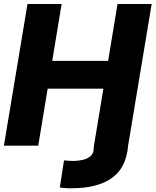

<svg xmlns="http://www.w3.org/2000/svg" viewBox="-25 -748 799 986"><path d="M457.5 0H632.8L629.4 27.8Q626.5 45.9 618.9 70.3Q611.3 94.7 594 120.8Q576.7 147 544.9 169.2Q513.2 191.4 462.9 205.1Q412.6 218.8 338.9 218.8Q320.3 219.2 302.7 217.3Q285.2 215.3 282.2 214.8L303.7 75.7Q313 76.7 327.6 77.6Q342.3 78.6 351.6 78.6Q374 78.6 397.9 73.5Q421.9 68.4 438.7 54.9Q455.6 41.5 456.1 15.6ZM-4.9 0 116.2 -727.5H291.5L243.2 -435.5H530.3L578.6 -727.5H753.9L632.8 0H457.5L505.9 -292.5H219.7L171.4 0Z"/></svg>

Font: Inter Tight ExtraBold
Style: Italic
Weight: 800
Italic angle: -9.39999°
Designer: Rasmus Andersson
Foundry: rsms
Version: Version 3.004